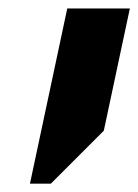

<svg xmlns="http://www.w3.org/2000/svg" viewBox="-20 -650 329 457"><path d="M227.1 -338.9 101.1 -212.9H51.3L140.1 -629.9H289.1Z"/></svg>

Font: Open Sans Hebrew
Style: Bold Italic
Weight: 700
Italic angle: -12°
Foundry: Ascender Corporation, Yanek Iontef
Version: Version 2.001;PS 002.001;hotconv 1.0.70;makeotf.lib2.5.58329